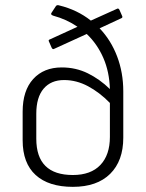

<svg xmlns="http://www.w3.org/2000/svg" viewBox="-20 -714 566 746"><path d="M263 12Q169 12 118.5 -34Q68 -80 68 -169V-280Q68 -362 109 -407Q150 -452 220 -452Q275 -452 321.5 -429Q368 -406 407 -368Q405 -435 381.5 -489Q358 -543 317 -582L190 -524Q185 -521 181 -528L170 -553Q167 -559 174 -561L281 -610Q239 -639 187 -653Q175 -657 180 -664L197 -690Q201 -696 210 -693Q280 -676 333 -634L435 -680Q440 -683 444 -676L455 -651Q457 -645 451 -643L367 -604Q411 -558 435 -495Q459 -432 459 -359V-179Q459 -89 408 -38.5Q357 12 263 12ZM121 -175Q121 -34 263 -34Q333 -34 370 -73Q407 -112 407 -182V-314Q367 -355 322 -379Q277 -403 229 -403Q178 -403 149.5 -369.5Q121 -336 121 -272Z"/></svg>

Font: Sofia Sans Light
Style: Regular
Weight: 300
Designer: Botio Nikoltchev, Ani Petrova
Foundry: lettersoup
Version: Version 4.100; ttfautohint (v1.8.3)